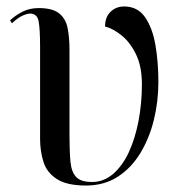

<svg xmlns="http://www.w3.org/2000/svg" viewBox="-20 -564 566 594"><path d="M246 10Q187 10 156 -10Q125 -30 114.5 -63Q104 -96 104 -135V-420Q104 -474 99.5 -498Q95 -522 73 -522Q64 -522 49.5 -515.5Q35 -509 17 -492L11 -501Q27 -516 49 -527.5Q71 -539 100 -539Q142 -539 162.5 -523Q183 -507 189 -478Q195 -449 195 -408V-143Q195 -95 198 -63.5Q201 -32 215.5 -16.5Q230 -1 265 -1Q301 -1 330 -26Q359 -51 378.5 -93Q398 -135 408.5 -189.5Q419 -244 419 -303Q419 -359 400.5 -396.5Q382 -434 355.5 -455Q329 -476 305 -482Q305 -511 322 -527.5Q339 -544 364 -544Q406 -544 429 -510.5Q452 -477 461 -424Q470 -371 470 -310Q470 -250 456 -193Q442 -136 414 -90Q386 -44 344 -17Q302 10 246 10Z"/></svg>

Font: Noto Serif Display SemiCondensed
Style: Regular
Weight: 400
Width: 4
Designer: Monotype Design Team
Foundry: Monotype Imaging Inc.
Version: Version 2.009